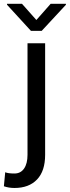

<svg xmlns="http://www.w3.org/2000/svg" viewBox="-57 -750 358 984"><path d="M174.3 -528.3V43.5Q174.3 126.5 132.8 169.9Q91.3 213.4 17.1 213.4Q-11.7 213.4 -37.1 204.6L-30.3 132.8Q-15.6 139.2 17.1 139.2Q48.8 139.2 66.4 113.8Q84 88.4 84 43.5V-528.3ZM129.4 -647.5 202.6 -730.5H280.8V-725.6L156.7 -591.8H101.6L-21 -725.6V-730.5H55.7Z"/></svg>

Font: Noboto
Style: Regular
Weight: 400
Designer: Google
Version: Version 2.001101; 2014